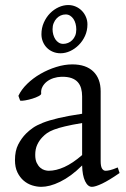

<svg xmlns="http://www.w3.org/2000/svg" viewBox="-20 -723 499 758"><path d="M171.9 -48.8Q201.2 -48.8 234.1 -63.7Q267.1 -78.6 304.2 -110.8V-237.3Q263.2 -230.5 236.6 -224.1Q210 -217.8 192.9 -211.2Q175.8 -204.6 165.5 -197.3Q155.3 -189.9 147.5 -181.6Q134.8 -168.5 127 -151.6Q119.1 -134.8 119.1 -111.8Q119.1 -92.3 125 -80.1Q130.9 -67.9 139.2 -60.8Q147.5 -53.7 156.5 -51.3Q165.5 -48.8 171.9 -48.8ZM452.1 -40Q410.6 -11.2 383.5 1.7Q356.4 14.6 342.8 14.6Q326.7 14.6 315.9 -7.8Q305.2 -30.3 304.2 -69.8Q282.2 -47.9 260.3 -31.7Q238.3 -15.6 217.3 -5.4Q196.3 4.9 177.5 9.8Q158.7 14.6 143.1 14.6Q125.5 14.6 106.9 8.8Q88.4 2.9 73.5 -9.8Q58.6 -22.5 48.8 -42.5Q39.1 -62.5 39.1 -90.8Q39.1 -127.9 52 -152.8Q64.9 -177.7 83 -195.8Q94.7 -207.5 109.6 -218Q124.5 -228.5 149.2 -238.3Q173.8 -248 210.9 -256.8Q248 -265.6 304.2 -273.9V-342.8Q304.2 -359.4 300.3 -373.8Q296.4 -388.2 287.1 -398.7Q277.8 -409.2 262 -414.8Q246.1 -420.4 222.2 -419.9Q206.5 -419.4 191.4 -414.6Q176.3 -409.7 165 -400.9Q153.8 -392.1 147.5 -380.1Q141.1 -368.2 142.6 -353.5Q143.1 -349.1 132.6 -343.5Q122.1 -337.9 107.7 -333.5Q93.3 -329.1 79.3 -326.7Q65.4 -324.2 59.6 -325.7L52.7 -344.7Q64 -369.1 86.9 -391.6Q109.9 -414.1 139.4 -431.2Q168.9 -448.2 201.9 -458.5Q234.9 -468.8 265.6 -468.8Q319.3 -468.8 348.4 -440.7Q377.4 -412.6 377.4 -362.3V-86.9Q377.4 -66.4 382.8 -57.6Q388.2 -48.8 397 -48.8Q403.8 -48.8 414.6 -51.3Q425.3 -53.7 444.8 -62ZM281.2 -606.9Q281.2 -618.7 278.3 -629.4Q275.4 -640.1 270 -648.2Q264.6 -656.2 256.8 -661.1Q249 -666 239.3 -666Q229 -666 219.7 -661.9Q210.4 -657.7 203.4 -650.1Q196.3 -642.6 191.9 -631.8Q187.5 -621.1 187.5 -607.9Q187.5 -596.7 190.4 -586.2Q193.4 -575.7 198.7 -567.6Q204.1 -559.6 211.9 -554.7Q219.7 -549.8 229.5 -549.8Q239.3 -549.8 248.5 -553.5Q257.8 -557.1 265.1 -564.5Q272.5 -571.8 276.9 -582.3Q281.2 -592.8 281.2 -606.9ZM325.2 -627Q325.2 -602.1 315.7 -581.3Q306.2 -560.5 290.8 -545.2Q275.4 -529.8 256.6 -521.2Q237.8 -512.7 219.2 -512.7Q202.6 -512.7 188.7 -518.6Q174.8 -524.4 164.8 -534.7Q154.8 -544.9 149.2 -558.6Q143.6 -572.3 143.6 -587.9Q143.6 -612.8 153.1 -634Q162.6 -655.3 177.7 -670.7Q192.9 -686 211.7 -694.6Q230.5 -703.1 249.5 -703.1Q265.1 -703.1 279.1 -697Q293 -690.9 303.2 -680.4Q313.5 -669.9 319.3 -656Q325.2 -642.1 325.2 -627Z"/></svg>

Font: Gentium Plus Am
Style: Regular
Weight: 400
Designer: J. Victor Gaultney, Annie Olsen, Iska Routamaa, Becca Hirsbrunner
Foundry: SIL International
Version: Version 5.000